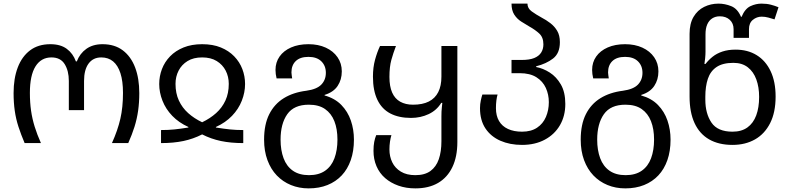

<svg xmlns="http://www.w3.org/2000/svg" viewBox="-20 -790 4357 1060"><path d="M116 0Q96 -47 82 -90Q68 -133 61.5 -178.5Q55 -224 55 -276Q55 -357 78 -417.5Q101 -478 146 -512Q191 -546 258 -546Q314 -546 348.5 -520.5Q383 -495 399 -451H404Q421 -495 457 -520.5Q493 -546 546 -546Q613 -546 658 -512Q703 -478 726 -417.5Q749 -357 749 -276Q749 -224 742.5 -178.5Q736 -133 722.5 -90Q709 -47 688 0H598Q630 -71 644.5 -134.5Q659 -198 659 -277Q659 -342 645 -385.5Q631 -429 604.5 -451Q578 -473 539 -473Q494 -473 469 -439Q444 -405 444 -343V-182H360V-343Q360 -399 337 -436Q314 -473 264 -473Q207 -473 176 -423.5Q145 -374 145 -277Q145 -224 151.5 -179Q158 -134 171.5 -90.5Q185 -47 206 0Z M869 0V-72Q909 -72 943 -75.5Q977 -79 1020 -86V-89Q967 -113 931 -150.5Q895 -188 877 -234Q859 -280 859 -326Q859 -369 874 -408.5Q889 -448 919 -479Q949 -510 993.5 -528Q1038 -546 1096 -546Q1155 -546 1199 -528Q1243 -510 1273 -479Q1303 -448 1318 -408.5Q1333 -369 1333 -326Q1333 -280 1315 -234Q1297 -188 1261 -150.5Q1225 -113 1172 -89V-86Q1216 -79 1249.5 -75.5Q1283 -72 1323 -72V0Q1254 0 1199.5 -11.5Q1145 -23 1096 -48Q1047 -23 992.5 -11.5Q938 0 869 0ZM1096 -115Q1140 -136 1173 -165.5Q1206 -195 1224.5 -235Q1243 -275 1243 -327Q1243 -367 1226 -400Q1209 -433 1176.5 -453Q1144 -473 1096 -473Q1048 -473 1015.5 -453Q983 -433 966 -400Q949 -367 949 -327Q949 -275 967.5 -235Q986 -195 1019 -165.5Q1052 -136 1096 -115Z M1684 250Q1631 250 1586 231.5Q1541 213 1508 178.5Q1475 144 1456.5 94Q1438 44 1438 -19Q1438 -103 1466.5 -159.5Q1495 -216 1547 -248Q1599 -280 1671 -289Q1729 -297 1754 -323Q1779 -349 1779 -388Q1779 -427 1754 -451.5Q1729 -476 1683 -476Q1637 -476 1613 -453Q1589 -430 1589 -390Q1589 -383 1590.5 -374.5Q1592 -366 1593 -357H1507Q1504 -369 1502.5 -381Q1501 -393 1501 -404Q1501 -446 1523.5 -478Q1546 -510 1587 -528Q1628 -546 1683 -546Q1737 -546 1778.5 -527Q1820 -508 1843.5 -474Q1867 -440 1867 -396Q1867 -350 1844 -315.5Q1821 -281 1772 -266V-263Q1829 -247 1864.5 -210.5Q1900 -174 1917 -124.5Q1934 -75 1934 -19Q1934 44 1916.5 94Q1899 144 1866.5 178.5Q1834 213 1788 231.5Q1742 250 1684 250ZM1686 177Q1740 177 1775 152.5Q1810 128 1826.5 83.5Q1843 39 1843 -19Q1843 -78 1826 -121Q1809 -164 1774.5 -188Q1740 -212 1685 -212Q1603 -212 1566 -159.5Q1529 -107 1529 -19Q1529 39 1545.5 83.5Q1562 128 1597 152.5Q1632 177 1686 177Z M2273 250Q2222 250 2179.5 235Q2137 220 2106 193Q2075 166 2058.5 127.5Q2042 89 2042 43Q2042 14 2046 -6.5Q2050 -27 2057 -44H2141Q2136 -28 2133 -7.5Q2130 13 2130 35Q2130 74 2145.5 106Q2161 138 2193 157.5Q2225 177 2273 177Q2325 177 2356.5 154Q2388 131 2402.5 89Q2417 47 2417 -10V-147Q2417 -161 2417.5 -173.5Q2418 -186 2419.5 -198.5Q2421 -211 2422 -222H2416Q2391 -181 2346.5 -160Q2302 -139 2249 -139Q2182 -139 2135 -163.5Q2088 -188 2063.5 -239Q2039 -290 2039 -367Q2039 -418 2050.5 -460Q2062 -502 2078 -536H2166Q2151 -497 2140.5 -459Q2130 -421 2130 -365Q2130 -313 2145 -279Q2160 -245 2189.5 -228.5Q2219 -212 2260 -212Q2313 -212 2347.5 -229.5Q2382 -247 2399.5 -281.5Q2417 -316 2417 -367V-536H2505V-6Q2505 75 2477.5 132.5Q2450 190 2398.5 220Q2347 250 2273 250Z M2862 10Q2795 10 2742.5 -13Q2690 -36 2660 -81Q2630 -126 2630 -193Q2630 -215 2634.5 -235.5Q2639 -256 2643 -268H2727Q2723 -255 2720.5 -235.5Q2718 -216 2718 -193Q2718 -151 2735 -122Q2752 -93 2784.5 -78Q2817 -63 2862 -63Q2912 -63 2945 -85Q2978 -107 2994 -144.5Q3010 -182 3010 -226Q3010 -268 2993.5 -304.5Q2977 -341 2941.5 -363.5Q2906 -386 2849 -386H2804V-459H2860Q2903 -459 2929 -469.5Q2955 -480 2967.5 -499.5Q2980 -519 2980 -545Q2980 -584 2957 -605Q2934 -626 2905 -642Q2881 -656 2857.5 -671Q2834 -686 2819 -709.5Q2804 -733 2804 -770H2892Q2892 -744 2915.5 -727Q2939 -710 2970 -693Q2995 -680 3018 -662.5Q3041 -645 3056 -620Q3071 -595 3071 -557Q3071 -496 3033.5 -467Q2996 -438 2940 -424V-420Q2978 -413 3015 -389.5Q3052 -366 3076.5 -323.5Q3101 -281 3101 -216Q3101 -150 3071.5 -99Q3042 -48 2988 -19Q2934 10 2862 10Z M3432 250Q3379 250 3334 231.5Q3289 213 3256 178.5Q3223 144 3204.5 94Q3186 44 3186 -19Q3186 -103 3214.5 -159.5Q3243 -216 3295 -248Q3347 -280 3419 -289Q3477 -297 3502 -323Q3527 -349 3527 -388Q3527 -427 3502 -451.5Q3477 -476 3431 -476Q3385 -476 3361 -453Q3337 -430 3337 -390Q3337 -383 3338.5 -374.5Q3340 -366 3341 -357H3255Q3252 -369 3250.5 -381Q3249 -393 3249 -404Q3249 -446 3271.5 -478Q3294 -510 3335 -528Q3376 -546 3431 -546Q3485 -546 3526.5 -527Q3568 -508 3591.5 -474Q3615 -440 3615 -396Q3615 -350 3592 -315.5Q3569 -281 3520 -266V-263Q3577 -247 3612.5 -210.5Q3648 -174 3665 -124.5Q3682 -75 3682 -19Q3682 44 3664.5 94Q3647 144 3614.5 178.5Q3582 213 3536 231.5Q3490 250 3432 250ZM3434 177Q3488 177 3523 152.5Q3558 128 3574.5 83.5Q3591 39 3591 -19Q3591 -78 3574 -121Q3557 -164 3522.5 -188Q3488 -212 3433 -212Q3351 -212 3314 -159.5Q3277 -107 3277 -19Q3277 39 3293.5 83.5Q3310 128 3345 152.5Q3380 177 3434 177Z M4024 10Q3948 10 3895 -20.5Q3842 -51 3814.5 -110.5Q3787 -170 3787 -257V-603Q3787 -660 3809 -697Q3831 -734 3867.5 -752Q3904 -770 3947 -770Q3982 -770 4017 -756Q4052 -742 4071 -697H4074Q4093 -742 4123 -756Q4153 -770 4184 -770Q4213 -770 4236 -764Q4259 -758 4278 -750L4256 -683Q4240 -688 4222 -693Q4204 -698 4185 -698Q4158 -698 4136.5 -680.5Q4115 -663 4115 -629V-581H4030V-629Q4030 -661 4009 -680.5Q3988 -700 3954 -700Q3930 -700 3912 -688.5Q3894 -677 3884.5 -655Q3875 -633 3875 -601V-505Q3875 -489 3873 -468.5Q3871 -448 3869 -437H3875Q3892 -459 3914.5 -477Q3937 -495 3968.5 -505.5Q4000 -516 4041 -516Q4108 -516 4157.5 -485.5Q4207 -455 4234.5 -397Q4262 -339 4262 -257Q4262 -170 4232 -110.5Q4202 -51 4148.5 -20.5Q4095 10 4024 10ZM4024 -63Q4074 -63 4106.5 -86.5Q4139 -110 4155 -153Q4171 -196 4171 -255Q4171 -309 4155.5 -351.5Q4140 -394 4108.5 -418.5Q4077 -443 4029 -443Q3970 -443 3936 -420Q3902 -397 3888 -355Q3874 -313 3874 -256V-240Q3874 -163 3908 -113Q3942 -63 4024 -63Z"/></svg>

Font: Noto Sans Georgian
Style: Regular
Weight: 400
Designer: Monotype Design Team, Akaki Razmadze
Foundry: Google LLC
Version: Version 2.002